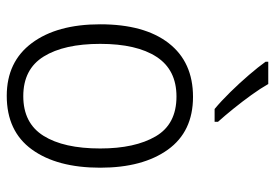

<svg xmlns="http://www.w3.org/2000/svg" viewBox="-143 -662 815 569"><g transform="rotate(90 264.5 -377.5)"><path d="M477 -267Q477 -139 423 -64.5Q369 10 264 10Q163 10 107.5 -64.5Q52 -139 52 -267Q52 -398 108 -470Q164 -542 267 -542Q370 -542 423.5 -467.5Q477 -393 477 -267ZM110 -267Q110 -160 147.5 -99.5Q185 -39 265 -39Q345 -39 382.5 -99Q420 -159 420 -267Q420 -370 384 -431.5Q348 -493 266 -493Q187 -493 148.5 -434Q110 -375 110 -267ZM229 -765Q242 -742 261.5 -715Q281 -688 302 -662Q323 -636 341 -616V-606H303Q280 -625 253 -652.5Q226 -680 202 -708Q178 -736 163 -757V-765Z"/></g></svg>

Font: Noto Sans Sinhala UI SemiCondensed Light
Style: Regular
Weight: 300
Width: 4
Designer: Jelle Bosma - Monotype Design Team
Foundry: Monotype Imaging Inc.
Version: Version 2.006; ttfautohint (v1.8.4.7-5d5b)